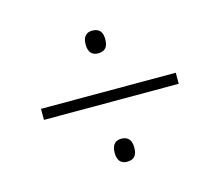

<svg xmlns="http://www.w3.org/2000/svg" viewBox="-70 -625 692 604"><g transform="rotate(-15 275.5 -322.5)"><path d="M275 -462C300 -462 308 -477 308 -499C308 -521 300 -536 275 -536C253 -536 244 -521 244 -499C244 -477 253 -462 275 -462ZM56 -340V-304H495V-340ZM275 -109C300 -109 308 -124 308 -146C308 -168 300 -184 275 -184C253 -184 244 -168 244 -146C244 -124 253 -109 275 -109Z"/></g></svg>

Font: Noto Sans Gurmukhi UI ExtraLight
Style: Regular
Weight: 200
Designer: Jelle Bosma - Monotype Design Team
Foundry: Monotype Imaging Inc.
Version: Version 2.004